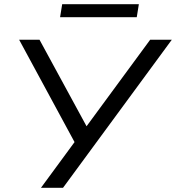

<svg xmlns="http://www.w3.org/2000/svg" viewBox="-20 -894 838 914"><path d="M175 0 344 -230 346 -197 71 -705H168L398 -282H384L695 -705H798L280 0ZM266 -812 276 -874H641L631 -812Z"/></svg>

Font: Nunito Sans 10pt SemiExpanded
Style: Italic
Weight: 400
Width: 6
Italic angle: -9°
Designer: Vernon Adams
Foundry: Vernon Adams
Version: Version 3.101;gftools[0.9.27]